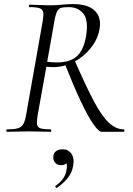

<svg xmlns="http://www.w3.org/2000/svg" viewBox="-20 -648 653 944"><path d="M15 0Q11 0 11 -6Q11 -12 15 -12Q48 -12 66.5 -17Q85 -22 94 -37Q103 -52 108 -81L190 -544Q195 -573 192.5 -587.5Q190 -602 175 -607.5Q160 -613 126 -613Q122 -613 122 -619Q122 -625 126 -625Q147 -625 174.5 -623.5Q202 -622 231 -622Q254 -622 286 -625Q318 -628 338 -628Q414 -628 447 -594.5Q480 -561 469 -503Q460 -454 426 -411.5Q392 -369 343.5 -343.5Q295 -318 240 -318Q234 -318 224.5 -318.5Q215 -319 208 -320L165 -81Q160 -52 162 -37Q164 -22 179.5 -17Q195 -12 228 -12Q232 -12 232 -6Q232 0 229 0Q206 0 180 -1Q154 -2 122 -2Q93 -2 64.5 -1Q36 0 15 0ZM480 0Q465 0 438 -39Q411 -78 376 -152.5Q341 -227 299 -333L347 -351Q402 -225 441.5 -150.5Q481 -76 516 -44Q551 -12 588 -12Q592 -12 592 -6Q592 0 588 0Q546 0 519.5 0Q493 0 480 0ZM259 -341Q324 -341 357.5 -371Q391 -401 403 -469Q416 -549 390 -581Q364 -613 317 -613Q295 -613 282 -610Q269 -607 261 -592Q253 -577 247 -542L212 -344Q223 -343 236 -342Q249 -341 259 -341ZM261 275Q257 277 253.5 272.5Q250 268 254 265Q277 249 290.5 229.5Q304 210 307 188Q312 162 304.5 150.5Q297 139 287 137L315 127Q316 146 306.5 155Q297 164 281 164Q261 164 251 152Q241 140 242 123Q242 106 254.5 96Q267 86 288 86Q316 86 331.5 108.5Q347 131 339 170Q334 201 313 227Q292 253 261 275Z"/></svg>

Font: Cormorant
Style: Italic
Weight: 400
Italic angle: -10°
Designer: Christian Thalmann (Catharsis Fonts)
Foundry: Catharsis Fonts
Version: Version 4.000